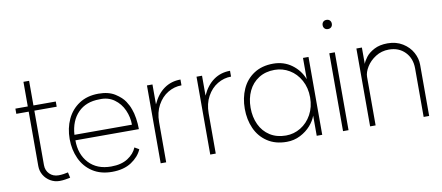

<svg xmlns="http://www.w3.org/2000/svg" viewBox="-66 -977 2848 1236"><g transform="rotate(-10 1358.0 -359.5)"><path d="M239 -1Q207 -1 179.5 -17Q152 -33 136 -60Q120 -87 120 -119V-670H157V-119Q157 -84 180 -61Q203 -38 239 -38Q255 -38 271.5 -40.5Q288 -43 301 -46L309 -10Q295 -7 276.5 -4Q258 -1 239 -1ZM39 -509H303V-475H39Z M582 -474Q494 -474 442 -421Q390 -368 384 -277H760Q760 -326 739.5 -372.5Q719 -419 678.5 -448Q638 -477 582 -474ZM799 -241H384Q384 -149 437 -92Q490 -35 582 -35Q649 -35 691.5 -62.5Q734 -90 750 -130L779 -113Q759 -66 709 -33Q659 0 582 0Q508 0 455.5 -34Q403 -68 376 -126.5Q349 -185 349 -255Q349 -326 376 -384Q403 -442 455.5 -476.5Q508 -511 582 -511Q648 -511 690 -484Q732 -457 751 -427.5Q770 -398 777 -376L778 -374Q788 -348 793.5 -312Q799 -276 799 -241Z M1118 -509V-471Q1071 -471 1029 -446Q987 -421 961 -373.5Q935 -326 935 -263V0H899V-509H935V-379Q964 -443 1010.5 -476Q1057 -509 1118 -509Z M1442 -509V-471Q1395 -471 1353 -446Q1311 -421 1285 -373.5Q1259 -326 1259 -263V0H1223V-509H1259V-379Q1288 -443 1334.5 -476Q1381 -509 1442 -509Z M1920 -251Q1920 -314 1893 -363Q1866 -412 1821.5 -438.5Q1777 -465 1725 -465Q1665 -465 1621 -437Q1577 -409 1554 -360.5Q1531 -312 1531 -251Q1531 -190 1554 -141Q1577 -92 1621 -64Q1665 -36 1725 -36Q1777 -36 1821.5 -63Q1866 -90 1893 -139Q1920 -188 1920 -251ZM1955 0H1919V-132Q1908 -100 1880.5 -68.5Q1853 -37 1812 -16Q1771 5 1723 5Q1649 5 1597 -29.5Q1545 -64 1519 -122Q1493 -180 1493 -251Q1493 -322 1519 -380Q1545 -438 1597 -472Q1649 -506 1723 -506Q1792 -506 1844 -468Q1896 -430 1919 -370V-509H1955Z M2127 -509V0H2091V-509ZM2140 -694Q2140 -681 2132 -672.5Q2124 -664 2110 -664Q2096 -664 2088 -672.5Q2080 -681 2080 -694Q2080 -707 2088 -715.5Q2096 -724 2110 -724Q2124 -724 2132 -715.5Q2140 -707 2140 -694Z M2472 -466Q2424 -466 2385.5 -441.5Q2347 -417 2325.5 -382Q2304 -347 2304 -317V0H2268V-509H2304V-402Q2310 -420 2328.5 -444.5Q2347 -469 2383 -488Q2419 -507 2471 -507Q2527 -507 2569 -481Q2611 -455 2632.5 -415.5Q2654 -376 2654 -335V0H2618V-317Q2618 -383 2577.5 -424.5Q2537 -466 2472 -466Z"/></g></svg>

Font: SUIT Variable
Style: Regular
Weight: 400
Designer: Sunn Youn; Korean Glyphs from Source Han Sans (Sandoll Communications; Soo-young Jang, Joo-yeon Kang)
Foundry: Sunn
Version: Version 1.150;FEAKit 1.0